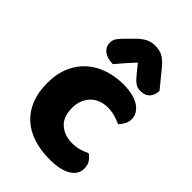

<svg xmlns="http://www.w3.org/2000/svg" viewBox="-225 -835 940 940"><g transform="rotate(45 244.5 -365.0)"><path d="M326 -367Q301 -367 278.5 -359Q256 -351 239.5 -335Q223 -319 213 -295.5Q203 -272 203 -241Q203 -179 238 -149Q273 -119 325 -119Q355 -119 378 -126.5Q401 -134 418 -142Q437 -128 446.5 -112Q456 -96 456 -73Q456 -33 416.5 -9Q377 15 304 15Q241 15 190.5 -1.5Q140 -18 104.5 -50.5Q69 -83 50 -130.5Q31 -178 31 -241Q31 -307 52.5 -356Q74 -405 111 -437Q148 -469 196.5 -485Q245 -501 299 -501Q371 -501 410 -475Q449 -449 449 -408Q449 -389 440 -372.5Q431 -356 419 -344Q402 -352 378 -359.5Q354 -367 326 -367ZM274 -626Q261 -611 250.5 -600Q240 -589 231 -578.5Q222 -568 213 -557.5Q204 -547 193 -534Q154 -534 131 -551.5Q108 -569 108 -598Q108 -618 119 -632.5Q130 -647 152 -669L186 -703Q205 -722 226.5 -733.5Q248 -745 277 -745Q303 -745 325 -735Q347 -725 376 -690L447 -603Q447 -575 430.5 -555.5Q414 -536 380 -536Q360 -536 345 -546.5Q330 -557 314 -577Z"/></g></svg>

Font: Baloo Bhai 2 ExtraBold
Style: Regular
Weight: 800
Designer: Supriya Tembe, Noopur Datye and Ek Type
Foundry: Ek Type
Version: Version 1.640;PS 1.000;hotconv 16.6.51;makeotf.lib2.5.65220;